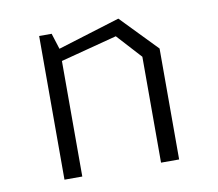

<svg xmlns="http://www.w3.org/2000/svg" viewBox="-63 -585 746 658"><g transform="rotate(-10 310.0 -256.0)"><path d="M446.5 -368.5 369 -453.5 130 -391V-432L388 -511.5L509.5 -386V0H446.5ZM110.5 -500H154L172.5 -441.5V0H110.5Z"/></g></svg>

Font: Monaspace Krypton Var ExLight
Style: Regular
Weight: 200
Designer: Riley Cran and the Lettermatic Team
Version: Version 1.200 (Monaspace Krypton Var)